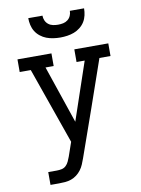

<svg xmlns="http://www.w3.org/2000/svg" viewBox="-102 -1023 803 1091"><g transform="rotate(-10 300.0 -477.5)"><path d="M99 0V-74H148Q163 -74 177 -77Q191 -80 201.5 -90Q212 -100 218 -113.5Q224 -127 229 -140L257 -221L102 -662H38V-735H234V-662H187L300 -329L413 -662H366V-735H562V-662H498Q451 -525 403 -388.5Q355 -252 307 -116Q301 -99 294 -82.5Q287 -66 276 -51.5Q265 -37 250.5 -26Q236 -15 219 -9Q202 -3 184 -1.5Q166 0 148 0ZM300 -815Q280 -815 259.5 -818Q239 -821 220.5 -828Q202 -835 185.5 -848Q169 -861 158.5 -878Q148 -895 143.5 -915Q139 -935 139 -955H221Q221 -940 227 -926.5Q233 -913 244.5 -904Q256 -895 270.5 -892Q285 -889 300 -889Q315 -889 329.5 -892Q344 -895 355.5 -904Q367 -913 373 -926.5Q379 -940 379 -955H461Q461 -935 456.5 -915Q452 -895 441.5 -878Q431 -861 414.5 -848Q398 -835 379.5 -828Q361 -821 340.5 -818Q320 -815 300 -815Z"/></g></svg>

Font: Iosevka Slab Extended
Style: Regular
Weight: 400
Width: 7
Monospace: yes
Designer: Belleve Invis
Foundry: Belleve Invis
Version: Version 11.1.1; ttfautohint (v1.8.3)